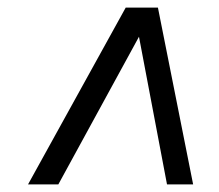

<svg xmlns="http://www.w3.org/2000/svg" viewBox="-20 -783 578 507"><path d="M134 -296H54L312 -763H397L490 -296H421L347 -686Z"/></svg>

Font: Open Sauce One
Style: Italic
Weight: 400
Italic angle: -10°
Designer: Alfredo Marco Pradil
Foundry: Creative Sauce Fz LLC
Version: Version 1.477